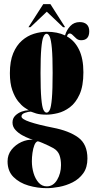

<svg xmlns="http://www.w3.org/2000/svg" viewBox="-20 -684 480 952"><path d="M212 249Q166 249 121.2 236Q76.5 223 47 193.8Q17.5 164.5 17.5 116Q17.5 83 37.2 58.2Q57 33.5 86 20.2Q115 7 143.5 9Q141 8.5 125.2 2.8Q109.5 -3 90.2 -13.5Q71 -24 56.5 -39.8Q42 -55.5 42 -76.5Q42 -97.5 56 -111Q70 -124.5 88.2 -130.8Q106.5 -137 118.5 -137Q122.5 -137 123.5 -136.5Q117 -140 101.5 -150.8Q86 -161.5 69.5 -182.2Q53 -203 41 -237Q29 -271 29 -321Q29 -380.5 45.5 -420Q62 -459.5 89 -483Q116 -506.5 148.2 -516.5Q180.5 -526.5 212 -526.5Q264.5 -526.5 302.5 -508.5Q310 -535 328.5 -554.8Q347 -574.5 375.5 -574.5Q397.5 -574.5 410 -563Q422.5 -551.5 422.5 -529Q422.5 -484.5 382 -484.5Q368.5 -484.5 358.5 -493Q348.5 -501.5 340.8 -509.8Q333 -518 325.5 -518Q316 -518 312 -503.5Q351 -481.5 372.2 -437.2Q393.5 -393 393.5 -325.5Q393.5 -257.5 374.5 -215.8Q355.5 -174 326.5 -152.2Q297.5 -130.5 266.2 -123Q235 -115.5 211 -115.5Q178.5 -115.5 159 -121.5Q139.5 -127.5 134.5 -130Q133.5 -130.5 131 -130.5Q122 -130.5 104.2 -124.8Q86.5 -119 86.5 -106.5Q86.5 -93.5 127.8 -79.5Q169 -65.5 242 -51Q322.5 -35.5 368 -2.2Q413.5 31 413.5 102Q413.5 146.5 392.8 175.2Q372 204 340.2 220Q308.5 236 274 242.5Q239.5 249 212 249ZM211 -125.5Q220 -125.5 226.8 -139.2Q233.5 -153 237.2 -195.5Q241 -238 241 -323.5Q241 -403 237.2 -444.5Q233.5 -486 226.8 -501.2Q220 -516.5 211 -516.5Q202 -516.5 195.2 -501.2Q188.5 -486 184.8 -444Q181 -402 181 -322Q181 -238.5 184.8 -196.2Q188.5 -154 195.2 -139.8Q202 -125.5 211 -125.5ZM212 240Q244 240 263.2 207.8Q282.5 175.5 282.5 134.5Q282.5 106.5 274.8 85Q267 63.5 244.5 50.5Q236 45.5 220.5 38.2Q205 31 190 24.5Q175 18 167.5 16.5Q157 19 150.5 35.5Q144 52 141 74Q138 96 138 115.5Q138 146 146.5 174.5Q155 203 171.5 221.5Q188 240 212 240ZM121 -549 194.5 -663.5H230L303 -549H293L212 -626L131 -549Z"/></svg>

Font: Imbue 100pt Black
Style: Regular
Weight: 900
Designer: Tyler Finck
Foundry: Etcetera Type Company
Version: Version 1.102; ttfautohint (v1.8.3)